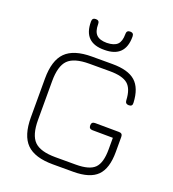

<svg xmlns="http://www.w3.org/2000/svg" viewBox="-149 -948 953 1060"><g transform="rotate(20 328.0 -417.5)"><path d="M334 -691Q211 -689 211 -812V-814Q211 -835 232 -835Q253 -835 253 -814V-812Q253 -770 272 -751Q291 -732 333 -732Q376 -733 394.5 -751.5Q413 -770 413 -812V-814Q413 -835 434 -835Q455 -835 455 -814V-812Q455 -691 334 -691ZM283 0Q176 0 128 -48Q80 -96 80 -203V-430Q80 -537 128 -585Q176 -633 282 -633H403Q495 -633 538 -595Q581 -557 585 -472Q587 -450 565 -450Q544 -450 543 -471Q540 -538 508.5 -564.5Q477 -591 403 -591H282Q193 -591 157.5 -555Q122 -519 122 -430V-203Q122 -114 158 -78Q194 -42 283 -42H403Q482 -42 513 -73Q544 -104 544 -183V-251L424 -252Q403 -252 403 -273Q403 -294 424 -294L565 -293Q586 -293 586 -272V-183Q586 -86 543 -43Q500 0 403 0Z"/></g></svg>

Font: Jura Light
Style: Regular
Weight: 300
Designer: Daniel Johnson, Alexei Vanyashin
Foundry: Daniel Johnson
Version: Version 5.103